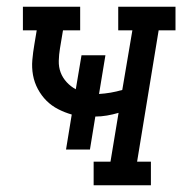

<svg xmlns="http://www.w3.org/2000/svg" viewBox="-20 -550 541 570"><path d="M258 0V-70H308L332 -215Q315 -210 297.5 -207Q280 -204 263 -204L247 -106H176L193 -210Q172 -216 152.5 -226Q133 -236 118 -251Q103 -266 92.5 -285.5Q82 -305 78 -327Q74 -349 76 -372Q78 -395 82 -418L89 -460H48V-530H218V-460H167L158 -406Q155 -388 154.5 -369.5Q154 -351 160 -335Q166 -319 178 -306Q190 -293 205 -285L222 -386H293L274 -271Q291 -272 308.5 -275Q326 -278 343 -283L373 -460H331V-530H501V-460H451L387 -70H428V0Z"/></svg>

Font: Iosevka Curly Slab Oblique
Style: Regular
Weight: 400
Italic angle: -9°
Monospace: yes
Designer: Belleve Invis
Foundry: Belleve Invis
Version: Version 11.1.0; ttfautohint (v1.8.3)